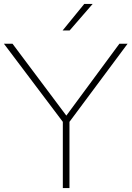

<svg xmlns="http://www.w3.org/2000/svg" viewBox="-28 -964 674 984"><path d="M294 0V-339.5L-8 -740H36L312 -371.5L584 -740H626L328 -339.5V0ZM293 -808 404 -944H447L329 -808Z"/></svg>

Font: Encode Sans Expanded Thin
Style: Regular
Weight: 100
Width: 7
Designer: Multiple Designers
Foundry: Impallari Type
Version: Version 3.000; ttfautohint (v1.8.3) -l 8 -r 50 -G 200 -x 14 